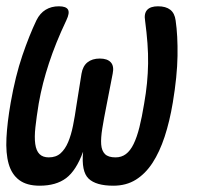

<svg xmlns="http://www.w3.org/2000/svg" viewBox="-27 -580 647 610"><path d="M475 -560Q500 -560 514 -549Q528 -538 531 -515Q538 -467 537 -402.5Q536 -338 522 -254Q512 -194 496 -145.5Q480 -97 457.5 -62.5Q435 -28 404.5 -9Q374 10 333 10Q278 10 254.5 -12.5Q231 -35 237 -98Q215 -38 183 -14Q151 10 99 10Q58 10 34 -8Q10 -26 0.5 -59.5Q-9 -93 -6.5 -142Q-4 -191 7 -254Q22 -339 44 -403.5Q66 -468 89 -516Q100 -538 118 -549Q136 -560 160 -560Q183 -560 189 -549.5Q195 -539 184 -516Q166 -478 152.5 -444.5Q139 -411 128.5 -379Q118 -347 110 -316Q102 -285 96 -251Q89 -208 85.5 -176Q82 -144 85 -122.5Q88 -101 98.5 -90.5Q109 -80 128 -80Q151 -80 165.5 -93Q180 -106 189.5 -128.5Q199 -151 205 -181Q211 -211 216 -246L232 -346Q236 -370 251 -382Q266 -394 290 -394Q314 -394 325 -382Q336 -370 331 -346L311 -243Q303 -203 298 -172Q293 -141 294.5 -121Q296 -101 306.5 -90.5Q317 -80 340 -80Q359 -80 373 -90.5Q387 -101 397.5 -122.5Q408 -144 416 -176Q424 -208 431 -251Q437 -285 440 -316Q443 -347 443.5 -378Q444 -409 441.5 -442.5Q439 -476 434 -514Q430 -537 440.5 -548.5Q451 -560 475 -560Z"/></svg>

Font: Maple Mono NL
Style: Italic
Weight: 400
Italic angle: -10°
Monospace: yes
Designer: subframe7536
Version: Version 7.000